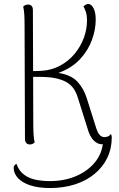

<svg xmlns="http://www.w3.org/2000/svg" viewBox="-20 -720 602 969"><path d="M232 229Q174 229 133 215.5Q92 202 70.5 178.5Q49 155 49 127Q49 122 52 116Q55 110 63 107Q76 143 102 162Q128 181 162 187.5Q196 194 231 194Q306 194 365.5 168Q425 142 460.5 97.5Q496 53 500 -4L511 3Q508 6 502.5 7Q497 8 493 8Q480 8 467 0Q454 -8 443.5 -22.5Q433 -37 427 -55L375 -220Q369 -243 357.5 -263.5Q346 -284 325.5 -299Q305 -314 270 -323Q235 -332 179 -332H140L139 -361Q150 -361 160 -361.5Q170 -362 180 -362Q237 -364 282 -388Q327 -412 357.5 -449.5Q388 -487 403.5 -530Q419 -573 419 -614Q419 -645 412.5 -662.5Q406 -680 401 -688Q407 -693 413 -696.5Q419 -700 425 -700Q434 -700 442.5 -692Q451 -684 457 -666.5Q463 -649 463 -619Q463 -571 444 -518.5Q425 -466 384 -421.5Q343 -377 275 -352Q339 -342 370.5 -308Q402 -274 417 -227L466 -72Q475 -46 485 -37Q495 -28 507 -28Q512 -28 522 -30.5Q532 -33 539 -44Q543 -38 543.5 -33.5Q544 -29 544 -26Q544 30 521.5 76.5Q499 123 457.5 157.5Q416 192 358.5 210.5Q301 229 232 229ZM130 9Q119 9 112.5 1.5Q106 -6 106 -19L104 -594Q104 -624 102.5 -648Q101 -672 97 -686Q100 -690 106 -693.5Q112 -697 122 -697Q133 -697 139.5 -690Q146 -683 146 -669L148 -94Q148 -64 149.5 -40Q151 -16 155 -2Q152 2 146 5.5Q140 9 130 9Z"/></svg>

Font: Arima ExtraLight
Style: Regular
Weight: 250
Designer: Joana Correia and Natanael Gama
Foundry: NDISCOVER
Version: Version 1.101;gftools[0.9.23]